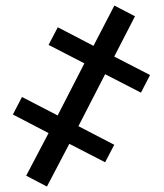

<svg xmlns="http://www.w3.org/2000/svg" viewBox="-20 -666 590 691"><path d="M154.8 -504.4 283.7 -438 187.5 -250.5 59.1 -316.9 26.4 -253.9 154.8 -187 74.2 -33.7 148.9 5.4 229.5 -148.4 358.4 -82 391.1 -145 262.2 -211.9 358.4 -398.9 487.3 -332.5 520 -396 391.1 -462.4 465.8 -607.4 391.6 -646 316.4 -501 188 -567.9Z"/></svg>

Font: CodeNewRoman Nerd Font Mono
Style: Regular
Weight: 400
Monospace: yes
Designer: Sam Radian
Foundry: Code New Roman
Version: Version 2.00 November 29, 2014;Nerd Fonts 3.2.1